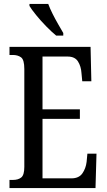

<svg xmlns="http://www.w3.org/2000/svg" viewBox="-20 -951 539 971"><path d="M28 0V-41H45Q72 -41 87.5 -53.5Q103 -66 103 -107V-602Q103 -649 86.5 -661Q70 -673 45 -673H28V-714H438L442 -540H396L392 -582Q390 -615 374.5 -640Q359 -665 322 -665H195V-398H384V-350H195V-49H341Q379 -49 396.5 -74Q414 -99 418 -132L422 -174H468L463 0ZM264 -771Q242 -789 214 -817.5Q186 -846 162.5 -875Q139 -904 129 -921V-931H224Q232 -909 245.5 -882Q259 -855 274 -829Q289 -803 300 -784V-771Z"/></svg>

Font: Noto Serif Myanmar ExtraCondensed
Style: Regular
Weight: 400
Width: 2
Designer: Ben Mitchell and the Monotype Design Team
Foundry: Monotype Imaging Inc.
Version: Version 2.106; ttfautohint (v1.8.4.7-5d5b)